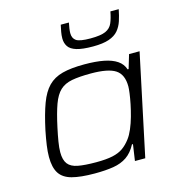

<svg xmlns="http://www.w3.org/2000/svg" viewBox="-109 -830 870 934"><g transform="rotate(-15 325.5 -363.0)"><path d="M254 8Q183 8 140 -3.5Q97 -15 78 -44.5Q59 -74 59 -127Q59 -153 63.5 -185Q68 -217 76 -257Q93 -336 112 -387Q131 -438 159 -466.5Q187 -495 230.5 -506.5Q274 -518 341 -518Q399 -518 439.5 -510Q480 -502 505 -485Q530 -468 539 -440H544L565 -510H618L510 0H458L470 -82H465Q445 -44 416.5 -24.5Q388 -5 348.5 1.5Q309 8 254 8ZM275 -43Q326 -43 358 -50Q390 -57 411 -72Q432 -87 450 -111Q463 -128 474.5 -155Q486 -182 494.5 -212.5Q503 -243 509 -272.5Q515 -302 518 -325Q521 -348 521 -359Q521 -419 484.5 -443Q448 -467 361 -467Q302 -467 265 -460Q228 -453 205 -431.5Q182 -410 166.5 -367.5Q151 -325 136 -255Q128 -218 123 -187.5Q118 -157 118 -135Q118 -96 133.5 -76Q149 -56 183.5 -49.5Q218 -43 275 -43ZM406 -591Q353 -591 323.5 -600Q294 -609 282.5 -626.5Q271 -644 271 -667Q271 -683 274 -699.5Q277 -716 281 -734H322Q319 -719 317 -705.5Q315 -692 315 -682Q315 -656 332.5 -644Q350 -632 404 -632Q456 -632 480.5 -643Q505 -654 515 -677.5Q525 -701 531 -734H573Q567 -703 558.5 -677Q550 -651 533.5 -631.5Q517 -612 486.5 -601.5Q456 -591 406 -591Z"/></g></svg>

Font: Saira Expanded Light
Style: Italic
Weight: 300
Width: 7
Italic angle: -12°
Designer: Hector Gatti with collaboration of the Omnibus-Type team
Foundry: Omnibus-Type
Version: Version 1.101